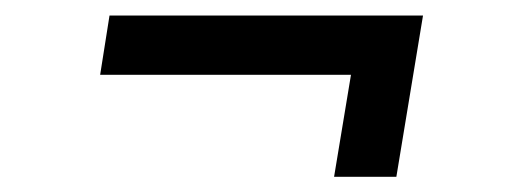

<svg xmlns="http://www.w3.org/2000/svg" viewBox="-20 -384 691 250"><path d="M415 -153.8 437 -286.6H110.4L122.6 -363.8H530.8L496.1 -153.8Z"/></svg>

Font: Inter 20pt
Style: Italic
Weight: 400
Italic angle: -9.3988°
Version: Version 4.001;git-66647c0bb